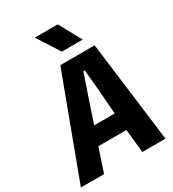

<svg xmlns="http://www.w3.org/2000/svg" viewBox="-260 -1078 1083 1201"><g transform="rotate(-30 282.0 -478.0)"><path d="M-35.5 0 235.5 -727H483.5L575.5 0H408.5L384 -235L464.5 -169H141L161 -295H445.5L383.5 -237L365.5 -473.5L351.5 -622H341.5L290.5 -473.5L131.5 0ZM286.5 -795.5 183 -956H349L437 -795.5Z"/></g></svg>

Font: Spline Sans Mono
Style: Bold Italic
Weight: 700
Italic angle: -4°
Monospace: yes
Version: Version 1.004